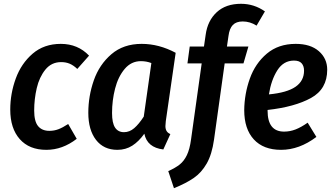

<svg xmlns="http://www.w3.org/2000/svg" viewBox="-20 -774 1756 1011"><path d="M449 -481 387 -411Q367 -430 347 -438.5Q327 -447 302 -447Q251 -447 219 -407.5Q187 -368 173.5 -310Q160 -252 160 -192Q160 -135 180.5 -110Q201 -85 240 -85Q265 -85 287.5 -93.5Q310 -102 339 -121L384 -43Q309 15 224 15Q134 15 84 -41.5Q34 -98 34 -197Q34 -281 63 -360.5Q92 -440 152 -491.5Q212 -543 300 -543Q390 -543 449 -481Z M905 -496 853 -136Q851 -116 851 -110Q851 -95 857 -84.5Q863 -74 877 -68L840 13Q755 3 740 -70Q711 -29 676.5 -7Q642 15 598 15Q526 15 485.5 -37.5Q445 -90 445 -180Q445 -268 474 -351Q503 -434 566.5 -488.5Q630 -543 726 -543Q817 -543 905 -496ZM570 -179Q570 -126 586 -102Q602 -78 633 -78Q662 -78 686.5 -99Q711 -120 737 -160L777 -442Q751 -452 722 -452Q671 -452 636.5 -411Q602 -370 586 -307.5Q570 -245 570 -179Z M1183 -584 1175 -529H1288L1262 -440H1163L1107 -39Q1096 39 1068.5 87Q1041 135 1000.5 163Q960 191 896 217L866 127Q904 110 926.5 92Q949 74 964 43Q979 12 986 -40L1042 -440H967L979 -529H1054L1063 -591Q1073 -665 1121 -709.5Q1169 -754 1249 -754Q1318 -754 1375 -714L1331 -639Q1297 -661 1258 -661Q1224 -661 1206 -642.5Q1188 -624 1183 -584Z M1703 -407Q1703 -305 1617.5 -258Q1532 -211 1389 -195V-191Q1389 -81 1476 -81Q1507 -81 1536.5 -92.5Q1566 -104 1600 -128L1646 -53Q1556 15 1460 15Q1367 15 1316.5 -40Q1266 -95 1266 -194Q1267 -280 1295.5 -360Q1324 -440 1385 -491.5Q1446 -543 1537 -543Q1615 -543 1659 -504.5Q1703 -466 1703 -407ZM1581 -402Q1581 -426 1568.5 -440.5Q1556 -455 1528 -455Q1473 -455 1440.5 -404Q1408 -353 1396 -277Q1491 -286 1536 -317Q1581 -348 1581 -402Z"/></svg>

Font: Fira Sans Condensed Medium
Style: Italic
Weight: 500
Width: 3
Italic angle: -8°
Designer: bBox Type GmbH & Carrois Corporate GbR & Edenspiekermann AG
Foundry: bBox Type GmbH & Carrois Corporate GbR & Edenspiekermann AG
Version: Version 4.301